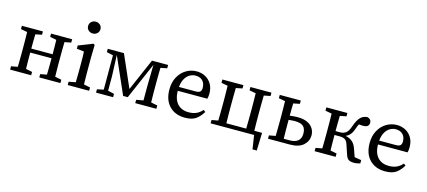

<svg xmlns="http://www.w3.org/2000/svg" viewBox="-63 -1289 4468 2010"><g transform="rotate(15 2171.5 -283.5)"><path d="M360 -439V-475H589V-439L519 -425Q518 -388 517.5 -343.5Q517 -299 517 -265V-210Q517 -176 517.5 -132Q518 -88 519 -50L589 -36V0H360V-36L430 -49Q431 -86 431.5 -133.5Q432 -181 432 -227H201Q201 -181 201.5 -134Q202 -87 203 -50L272 -36V0H44V-36L114 -49Q115 -87 115.5 -131.5Q116 -176 116 -210V-265Q116 -299 115.5 -344Q115 -389 114 -426L44 -439V-475H272V-439L203 -425Q202 -389 201.5 -346.5Q201 -304 201 -270H432Q432 -305 431.5 -347.5Q431 -390 430 -426Z M668 0V-36L742 -50Q743 -88 743.5 -132Q744 -176 744 -210V-257Q744 -298 743.5 -325.5Q743 -353 741 -383L662 -392V-427L817 -488L832 -478L829 -342V-210Q829 -177 829.5 -132.5Q830 -88 831 -50L900 -36V0ZM781 -589Q753 -589 733.5 -607Q714 -625 714 -653Q714 -681 733.5 -699Q753 -717 781 -717Q809 -717 828.5 -699Q848 -681 848 -653Q848 -625 828.5 -607Q809 -589 781 -589Z M975 0V-36L1045 -51V-423L975 -439V-475H1150L1303 -127L1454 -475H1629V-439L1559 -425Q1558 -388 1557.5 -343.5Q1557 -299 1557 -265V-210Q1557 -176 1557.5 -132Q1558 -88 1559 -50L1629 -36V0H1400V-36L1476 -50V-210L1480 -436L1308 -40H1258L1083 -437L1092 -210V-52L1160 -36V0Z M1937 -442Q1906 -442 1876.5 -426Q1847 -410 1825.5 -375Q1804 -340 1798 -282H1976Q2017 -282 2029 -297Q2041 -312 2041 -334Q2041 -386 2013 -414Q1985 -442 1937 -442ZM1940 13Q1834 13 1771 -52Q1708 -117 1708 -232Q1708 -309 1739 -366.5Q1770 -424 1822.5 -456Q1875 -488 1937 -488Q1990 -488 2032 -465Q2074 -442 2099 -399.5Q2124 -357 2124 -296Q2124 -279 2122 -264.5Q2120 -250 2117 -240H1796Q1798 -148 1842 -100Q1886 -52 1963 -52Q2010 -52 2045.5 -67.5Q2081 -83 2111 -117L2132 -100Q2101 -48 2059 -17.5Q2017 13 1940 13Z M2521 -439V-475H2749V-439L2679 -425Q2678 -388 2677.5 -343.5Q2677 -299 2677 -265V-210Q2677 -174 2677.5 -127.5Q2678 -81 2679 -43H2763L2757 150H2711L2688 0H2217V-36L2287 -49Q2288 -87 2288.5 -131.5Q2289 -176 2289 -210V-265Q2289 -299 2288.5 -344Q2288 -389 2287 -426L2217 -439V-475H2445V-439L2376 -425Q2375 -388 2374.5 -343.5Q2374 -299 2374 -265V-210Q2374 -174 2374.5 -127.5Q2375 -81 2376 -43H2591Q2592 -81 2592.5 -127.5Q2593 -174 2593 -210V-265Q2593 -299 2592.5 -344Q2592 -389 2591 -426Z M2996 -210Q2996 -174 2996.5 -127Q2997 -80 2998 -42H3062Q3120 -42 3151.5 -68Q3183 -94 3183 -146Q3183 -201 3155 -226Q3127 -251 3060 -251Q3045 -251 3029 -249.5Q3013 -248 2996 -246ZM2839 -439V-475H3067V-439L2998 -425Q2997 -395 2996.5 -359.5Q2996 -324 2996 -292Q3018 -295 3040.5 -296.5Q3063 -298 3082 -298Q3146 -298 3187.5 -278Q3229 -258 3249.5 -224.5Q3270 -191 3270 -151Q3270 -89 3221.5 -44.5Q3173 0 3075 0H2839V-36L2909 -49Q2910 -87 2910.5 -131.5Q2911 -176 2911 -210V-265Q2911 -299 2910.5 -344Q2910 -389 2909 -426Z M3682 -52 3647 -156Q3636 -191 3615 -204.5Q3594 -218 3556 -218H3501Q3501 -178 3501.5 -132.5Q3502 -87 3503 -50L3572 -36V0H3344V-36L3414 -49Q3415 -87 3415.5 -131.5Q3416 -176 3416 -210V-265Q3416 -299 3415.5 -344Q3415 -389 3414 -426L3344 -439V-475H3572V-439L3503 -425Q3502 -388 3501.5 -342Q3501 -296 3501 -260H3552Q3587 -260 3613 -279Q3639 -298 3658 -356Q3681 -422 3709.5 -453Q3738 -484 3786 -488Q3829 -477 3829 -437Q3829 -415 3814 -401.5Q3799 -388 3766 -388Q3752 -388 3741 -389Q3730 -390 3719 -391Q3714 -381 3708.5 -368.5Q3703 -356 3698 -340Q3685 -300 3665.5 -276Q3646 -252 3617 -239Q3664 -229 3692 -203.5Q3720 -178 3736 -131L3765 -48L3839 -36V0Q3824 4 3807 7.5Q3790 11 3776 11Q3736 11 3715 -1.5Q3694 -14 3682 -52Z M4107 -442Q4076 -442 4046.5 -426Q4017 -410 3995.5 -375Q3974 -340 3968 -282H4146Q4187 -282 4199 -297Q4211 -312 4211 -334Q4211 -386 4183 -414Q4155 -442 4107 -442ZM4110 13Q4004 13 3941 -52Q3878 -117 3878 -232Q3878 -309 3909 -366.5Q3940 -424 3992.5 -456Q4045 -488 4107 -488Q4160 -488 4202 -465Q4244 -442 4269 -399.5Q4294 -357 4294 -296Q4294 -279 4292 -264.5Q4290 -250 4287 -240H3966Q3968 -148 4012 -100Q4056 -52 4133 -52Q4180 -52 4215.5 -67.5Q4251 -83 4281 -117L4302 -100Q4271 -48 4229 -17.5Q4187 13 4110 13Z"/></g></svg>

Font: Source Serif 4
Style: Regular
Weight: 400
Designer: Frank Grießhammer
Foundry: Adobe
Version: Version 4.005;hotconv 1.1.0;makeotfexe 2.6.0